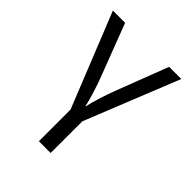

<svg xmlns="http://www.w3.org/2000/svg" viewBox="-215 -663 1030 1030"><g transform="rotate(45 300.0 -148.0)"><path d="M344.2 240.2H254.9V0L40 -536.1H132.8L249 -231.9Q254.9 -216.3 262.5 -194.3Q270 -172.4 276.9 -149.7Q283.7 -127 289.6 -106Q295.4 -85 297.9 -70.8H300.8Q303.7 -85 309.3 -106Q314.9 -127 322 -149.7Q329.1 -172.4 336.7 -194.3Q344.2 -216.3 350.1 -231.9L466.8 -536.1H559.1L344.2 0Z"/></g></svg>

Font: Noto Mono
Style: Regular
Weight: 400
Designer: Monotype Design Team
Foundry: Monotype Imaging Inc.
Version: Version 1.00